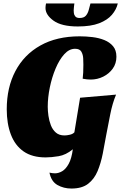

<svg xmlns="http://www.w3.org/2000/svg" viewBox="-20 -890 707 1110"><path d="M244 20Q166 20 116.5 -14.5Q67 -49 43 -112Q19 -175 19 -258Q19 -384 69 -479Q119 -574 213.5 -627Q308 -680 441 -680Q477 -680 514.5 -675.5Q552 -671 583 -658.5Q614 -646 633.5 -623Q653 -600 653 -562Q653 -523 632 -493.5Q611 -464 577 -447Q543 -430 504 -430Q483 -430 458 -435Q460 -452 461 -470.5Q462 -489 462 -516Q462 -530 461 -552Q460 -574 450.5 -591Q441 -608 414 -608Q380 -608 351.5 -576.5Q323 -545 301.5 -494Q280 -443 268 -384.5Q256 -326 256 -273Q256 -249 260 -220.5Q264 -192 274 -166Q284 -140 303 -123.5Q322 -107 353 -107Q366 -107 383.5 -111Q401 -115 410 -125L443 -325L651 -343Q630 -293 617.5 -229.5Q605 -166 595 -114Q585 -57 574 -1.5Q563 54 544 99.5Q525 145 489.5 172.5Q454 200 393 200Q348 200 312 179.5Q276 159 266 108Q274 110 282.5 111Q291 112 298 112Q319 112 340 99.5Q361 87 377.5 56.5Q394 26 401 -27Q361 6 319 13Q277 20 244 20ZM430 -737Q336 -737 289.5 -770.5Q243 -804 243 -844Q243 -855 246 -870H410Q409 -860 407.5 -850Q406 -840 406 -830Q406 -825 407 -814.5Q408 -804 415.5 -795Q423 -786 440 -786Q465 -786 476.5 -799.5Q488 -813 493 -832.5Q498 -852 503 -870H661Q653 -835 627 -804.5Q601 -774 553 -755.5Q505 -737 430 -737Z"/></svg>

Font: Sansita Swashed Black
Style: Regular
Weight: 900
Designer: Pablo Cosgaya
Foundry: Omnibus-Type
Version: Version 1.003; ttfautohint (v1.8.3)